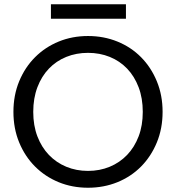

<svg xmlns="http://www.w3.org/2000/svg" viewBox="-20 -874 826 901"><path d="M743 -349Q743 -271 716 -205.5Q689 -140 642 -92.5Q595 -45 531 -19Q467 7 393 7Q319 7 255.5 -19Q192 -45 144.5 -92.5Q97 -140 70 -205.5Q43 -271 43 -349Q43 -427 70 -492.5Q97 -558 144.5 -605.5Q192 -653 255.5 -679Q319 -705 393 -705Q467 -705 531 -679Q595 -653 642 -605.5Q689 -558 716 -492.5Q743 -427 743 -349ZM136 -349Q136 -285 155.5 -234Q175 -183 209.5 -147Q244 -111 291 -91.5Q338 -72 393 -72Q448 -72 495 -91.5Q542 -111 576.5 -147Q611 -183 630.5 -234Q650 -285 650 -349Q650 -413 630.5 -464.5Q611 -516 576.5 -552Q542 -588 495 -607Q448 -626 393 -626Q338 -626 291 -607Q244 -588 209.5 -552Q175 -516 155.5 -464.5Q136 -413 136 -349ZM219 -854H571V-786H219Z"/></svg>

Font: Poppins
Style: Regular
Weight: 400
Designer: Ninad Kale (Devanagari), Jonny Pinhorn (Latin)
Foundry: Indian Type Foundry
Version: Version 3.002 2017